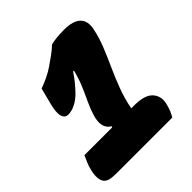

<svg xmlns="http://www.w3.org/2000/svg" viewBox="-191 -846 983 983"><g transform="rotate(-45 300.0 -355.0)"><path d="M44 -182H245L247 -188Q198 -217 223 -295Q232 -326 249 -362Q266 -398 283.5 -439Q301 -480 312 -526H306Q288 -499 271.5 -479Q255 -459 237 -440Q213 -415 185.5 -401Q158 -387 133 -387Q108 -387 101 -414Q94 -441 109 -496L130 -578Q160 -589 187 -602Q214 -615 237 -631Q261 -647 286 -665.5Q311 -684 327 -700Q345 -705 370 -707.5Q395 -710 423 -710Q491 -710 517.5 -682Q544 -654 533 -604Q523 -555 503 -505Q483 -455 459 -402.5Q435 -350 414.5 -295Q394 -240 383 -182H404Q481 -182 509.5 -149.5Q538 -117 526 -70Q520 -45 513 -29Q506 -13 498 0H97Q62 0 45 -5Q28 -10 20 -21Q1 -46 14 -103Q19 -126 28 -146Q37 -166 44 -182Z"/></g></svg>

Font: Recursive Mn Csl St Blk
Style: Italic
Weight: 900
Italic angle: -15°
Monospace: yes
Version: Version 1.079;hotconv 1.0.112;makeotfexe 2.5.65598; ttfautoh